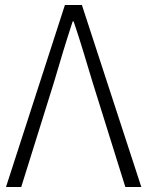

<svg xmlns="http://www.w3.org/2000/svg" viewBox="-20 -749 590 769"><path d="M4 0H65L196 -419C222 -507 242 -575 271 -663H275C305 -575 324 -507 351 -419L482 0H546L308 -729H240Z"/></svg>

Font: Noto Sans KR Light
Style: Regular
Weight: 300
Designer: Ryoko NISHIZUKA 西塚涼子 (kana, bopomofo & ideographs); Paul D. Hunt (Latin, Greek & Cyrillic); Sandoll Communications 산돌커뮤니
Foundry: Adobe
Version: Version 2.004;hotconv 1.0.118;makeotfexe 2.5.65603